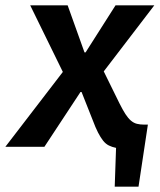

<svg xmlns="http://www.w3.org/2000/svg" viewBox="-71 -549 597 718"><path d="M376 -162Q388 -138 398 -122.5Q408 -107 418.5 -98Q429 -89 441 -86Q453 -83 468 -83H482L447 149H358L363 4Q348 1 336 -5Q324 -11 314.5 -23Q305 -35 295.5 -53.5Q286 -72 276 -99L234 -205H230L95 0H-51L164 -280L42 -529H182L245 -353H249L361 -529H506L317 -282Z"/></svg>

Font: Xgbmvzvtohvqztyvzapvmeyoton
Style: Regular
Weight: 500
Italic angle: -8°
Designer: Carrois Corporate & Edenspiekermann
Foundry: Carrois Corporate GbR & Edenspiekermann AG
Version: Version 2.001